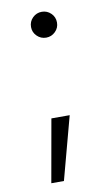

<svg xmlns="http://www.w3.org/2000/svg" viewBox="-80 -558 438 761"><g transform="rotate(-10 139.5 -178.0)"><path d="M63.5 160.2 108.4 -92.8H182.1L114.3 160.2ZM144 -411.6Q122.6 -411.6 107.2 -426.8Q91.8 -441.9 91.8 -463.4Q91.8 -485.4 107.2 -500.5Q122.6 -515.6 144 -515.6Q165.5 -515.6 180.9 -500.5Q196.3 -485.4 196.3 -463.4Q196.3 -441.9 180.9 -426.8Q165.5 -411.6 144 -411.6Z"/></g></svg>

Font: Inter 17pt Light
Style: Regular
Weight: 300
Version: Version 4.001;git-66647c0bb